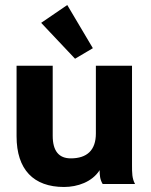

<svg xmlns="http://www.w3.org/2000/svg" viewBox="-20 -733 603 765"><path d="M279 -499 350 -541 248 -713 144 -642ZM235 12C289 12 347 -8 377 -55C377 -36 378 -18 389 0H518C506 -22 506 -44 506 -75V-471H362V-201C362 -135 327 -102 262 -102C215 -102 190 -131 190 -192V-471H46V-190C46 -57 114 12 235 12Z"/></svg>

Font: Inconsolata SemiExpanded Black
Style: Regular
Weight: 900
Width: 6
Monospace: yes
Designer: Raph Levien, Cyreal, Brenton Simpson
Foundry: Raph Levien, Cyreal, Google
Version: Version 3.100